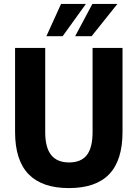

<svg xmlns="http://www.w3.org/2000/svg" viewBox="-20 -950 703 981"><path d="M332 11Q195 11 126 -60Q57 -131 57 -276V-705H211V-275Q211 -196 241.5 -158Q272 -120 333 -120Q394 -120 423.5 -157.5Q453 -195 453 -275V-705H606V-276Q606 -131 538 -60Q470 11 332 11ZM217 -765 292 -930H419L300 -765ZM364 -765 452 -930H580L448 -765Z"/></svg>

Font: Nunito Sans 12pt ExtraLight
Style: Weight 830 Width 84 Optical size 12.0 YTLC 445
Weight: 830
Width: 4
Designer: Vernon Adams
Foundry: Vernon Adams
Version: Version 3.101;gftools[0.9.27]